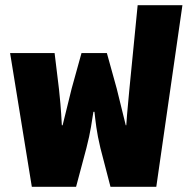

<svg xmlns="http://www.w3.org/2000/svg" viewBox="-20 -722 725 742"><path d="M103 0H274L314 -150C331 -215 335 -255 341 -290H345C349 -255 353 -212 368 -150L407 0H584L685 -702H512L480 -377C477 -337 472 -300 468 -238H466C451 -299 439 -349 431 -380L393 -517H295L257 -380C246 -336 237 -299 222 -238H219C216 -300 211 -351 208 -377L191 -517H19Z"/></svg>

Font: Noto Sans Thai UI SemCond Blk
Style: Regular
Weight: 900
Width: 4
Designer: Monotype Design Team
Foundry: Monotype Imaging Inc.
Version: Version 2.000